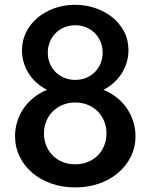

<svg xmlns="http://www.w3.org/2000/svg" viewBox="-20 -784 641 818"><path d="M44.1 -204.1Q44.1 -237.3 53.9 -267.7Q63.6 -298.2 81.6 -323.6Q99.5 -349.1 124.8 -369.1Q150 -389.1 180.5 -401.4Q155.5 -413.6 135.7 -431.6Q115.9 -449.5 102 -471.4Q88.2 -493.2 80.9 -518.4Q73.6 -543.6 73.6 -570Q73.6 -611.4 91.4 -646.8Q109.1 -682.3 139.8 -708.2Q170.5 -734.1 211.8 -748.9Q253.2 -763.6 300.5 -763.6Q343.2 -763.6 384.1 -750.2Q425 -736.8 456.8 -711.8Q488.6 -686.8 508 -650.9Q527.3 -615 527.3 -570.5Q527.3 -543.2 519.8 -518Q512.3 -492.7 498.2 -470.9Q484.1 -449.1 464.5 -431.4Q445 -413.6 420.5 -401.4Q451.4 -389.1 476.6 -369.1Q501.8 -349.1 519.8 -323.4Q537.7 -297.7 547.5 -267.3Q557.3 -236.8 557.3 -203.6Q557.3 -156.8 537.5 -116.8Q517.7 -76.8 483.2 -47.5Q448.6 -18.2 401.8 -1.8Q355 14.5 300.5 14.5Q245.9 14.5 199.1 -1.8Q152.3 -18.2 118 -47.3Q83.6 -76.4 63.9 -116.6Q44.1 -156.8 44.1 -204.1ZM167.3 -215.5Q167.3 -187.7 177 -163.6Q186.8 -139.5 204.3 -121.8Q221.8 -104.1 246.4 -94.1Q270.9 -84.1 300.5 -84.1Q330 -84.1 354.5 -94.1Q379.1 -104.1 396.6 -121.8Q414.1 -139.5 423.9 -163.6Q433.6 -187.7 433.6 -215.5Q433.6 -244.1 423.6 -268.2Q413.6 -292.3 395.9 -310Q378.2 -327.7 353.6 -337.5Q329.1 -347.3 300.5 -347.3Q272.3 -347.3 248 -337.5Q223.6 -327.7 205.7 -310.2Q187.7 -292.7 177.5 -268.6Q167.3 -244.5 167.3 -215.5ZM183.6 -559.5Q183.6 -534.5 192.5 -513.4Q201.4 -492.3 216.8 -476.8Q232.3 -461.4 253.9 -452.5Q275.5 -443.6 300.5 -443.6Q325.9 -443.6 347.3 -452.5Q368.6 -461.4 384.1 -476.8Q399.5 -492.3 408.4 -513.4Q417.3 -534.5 417.3 -559.5Q417.3 -584.5 408.4 -605.9Q399.5 -627.3 383.9 -643Q368.2 -658.6 346.8 -667.5Q325.5 -676.4 300.5 -676.4Q275.5 -676.4 254.1 -667.5Q232.7 -658.6 217 -643Q201.4 -627.3 192.5 -605.9Q183.6 -584.5 183.6 -559.5Z"/></svg>

Font: Spartan MB SemBd
Style: Regular
Weight: 600
Designer: Matt Bailey, Mirko Velimirovic
Foundry: Matt Bailey
Version: Version 1.005